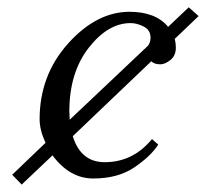

<svg xmlns="http://www.w3.org/2000/svg" viewBox="-20 -474 561 523"><path d="M169.9 -147.9 383.8 -350.1Q383.8 -350.1 384.8 -352.1Q389.6 -358.9 390.1 -371.1Q390.1 -392.1 371.6 -401.6Q353 -411.1 335.9 -411.1Q273.9 -411.1 221.4 -343.5Q168.9 -275.9 168.9 -170.9Q168.9 -167 169.4 -158.9Q169.9 -150.9 169.9 -147.9ZM494.1 -454.1 521 -430.2 456.1 -368.2Q459 -356 459 -344.2Q459 -322.3 444.1 -310.5Q429.2 -298.8 417 -298.8Q399.9 -298.8 392.1 -307.1L178.2 -103Q200.2 -32.2 265.1 -32.2Q342.3 -32.2 394 -95.2L411.1 -80.1Q390.1 -47.9 345.5 -17.8Q300.8 12.2 233.9 12.2Q169.9 12.2 123 -50.8L39.1 28.8L13.2 2L104 -85Q87.9 -120.1 87.9 -148.9Q87.9 -269 165.5 -355.5Q243.2 -441.9 333 -441.9Q403.8 -441.9 438 -400.9Z"/></svg>

Font: Linux Libertine
Style: Italic
Weight: 400
Italic angle: -12°
Designer: Philipp H. Poll
Foundry: Philipp H. Poll
Version: Version 5.1.6 ; ttfautohint (v0.9)